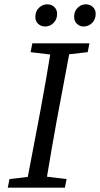

<svg xmlns="http://www.w3.org/2000/svg" viewBox="-20 -871 464 891"><path d="M189 -748Q171 -748 157.5 -760Q144 -772 144 -793Q144 -819 161 -835Q178 -851 199 -851Q219 -851 232 -838.5Q245 -826 245 -807Q245 -781 228.5 -764.5Q212 -748 189 -748ZM367 -748Q351 -748 337.5 -760Q324 -772 324 -793Q324 -819 340.5 -835Q357 -851 378 -851Q398 -851 411 -838.5Q424 -826 424 -807Q424 -781 407.5 -764.5Q391 -748 367 -748ZM122 -629 130 -670H395L387 -629L301 -619L243 -310Q231 -246 220 -181Q209 -116 198 -51L289 -40L281 0H16L24 -40L109 -50L168 -360Q192 -489 213 -618Z"/></svg>

Font: Source Serif Pro
Style: Italic
Weight: 400
Italic angle: -12°
Designer: Frank Grießhammer
Foundry: Adobe Systems Incorporated
Version: Version 3.001;hotconv 1.0.111;makeotfexe 2.5.65597